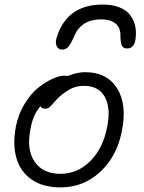

<svg xmlns="http://www.w3.org/2000/svg" viewBox="-20 -772 631 843"><path d="M431.2 -752Q472.2 -752 502.4 -740.5Q532.7 -729 548.8 -709Q564.9 -689 571.8 -664.8Q578.6 -640.6 576.2 -611.8Q573.7 -559.1 538.1 -559.1Q522 -559.1 515.4 -571Q508.8 -583 508.8 -617.2Q508.8 -652.3 486.1 -669.7Q463.4 -687 424.8 -687Q338.4 -687 307.1 -616.2Q291.5 -579.6 280.3 -566.9Q269 -554.2 253.9 -554.2Q235.4 -554.2 228.5 -570.1Q221.7 -585.9 229 -606.9Q272.9 -752 431.2 -752ZM246.1 50.8Q168.9 50.8 119.1 16.4Q69.3 -18.1 52 -78.4Q34.7 -138.7 49.8 -216.8Q60.5 -271 87.9 -315.9Q115.2 -360.8 147.5 -386.5Q179.7 -412.1 210.4 -426Q241.2 -439.9 264.2 -439.9Q270 -439.9 275.9 -438Q319.3 -455.1 353 -455.1Q450.7 -455.1 494.6 -383.5Q538.6 -312 515.1 -196.8Q493.7 -85.4 419.9 -17.3Q346.2 50.8 246.1 50.8ZM113.8 -204.1Q95.7 -115.2 132.1 -62Q168.5 -8.8 245.1 -8.8Q320.3 -8.8 376.2 -64.5Q432.1 -120.1 450.2 -212.9Q467.3 -297.4 440.4 -346.2Q413.6 -395 349.1 -395Q317.9 -395 295.7 -384.5Q273.4 -374 245.1 -351.1Q231 -338.9 218 -323.2Q205.1 -307.6 197.5 -301.3Q189.9 -294.9 178.2 -294.9Q161.1 -294.9 158.2 -306.2Q123.5 -267.1 113.8 -204.1Z"/></svg>

Font: Shantell Sans Bouncy
Style: Italic
Weight: 300
Italic angle: -11.31°
Designer: Stephen Nixon, Anya Danilova, Shantell Martin
Foundry: Arrow Type
Version: Version 1.006;[9816181b4]